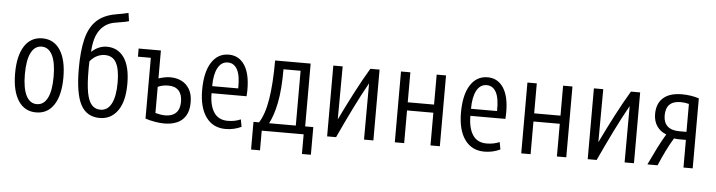

<svg xmlns="http://www.w3.org/2000/svg" viewBox="-52 -1020 5255 1410"><g transform="rotate(5 2575.5 -315.5)"><path d="M232 11Q147 11 100.5 -60.5Q54 -132 54 -262Q54 -392 100.5 -463.5Q147 -535 232 -535Q317 -535 363.5 -463.5Q410 -392 410 -262Q410 -132 363.5 -60.5Q317 11 232 11ZM232 -50Q283 -50 310.5 -103.5Q338 -157 338 -262Q338 -366 310.5 -420Q283 -474 232 -474Q181 -474 153.5 -420Q126 -366 126 -262Q126 -158 153.5 -104Q181 -50 232 -50Z M701 11Q605 11 561 -71Q517 -153 517 -339Q517 -466 538 -553.5Q559 -641 610.5 -691.5Q662 -742 755 -758Q782 -763 804.5 -767Q827 -771 845 -776L854 -716Q835 -710 813 -706.5Q791 -703 759 -697Q685 -687 643 -630.5Q601 -574 596 -467Q623 -492 651.5 -503.5Q680 -515 709 -515Q790 -515 836 -449.5Q882 -384 882 -256Q882 -126 833 -57.5Q784 11 701 11ZM701 -50Q754 -50 782 -104Q810 -158 810 -260Q810 -356 784 -404.5Q758 -453 699 -453Q671 -453 642.5 -439.5Q614 -426 590 -397Q589 -371 589 -355.5Q589 -340 589 -330Q589 -228 600.5 -166.5Q612 -105 637 -77.5Q662 -50 701 -50Z M1176 10Q1144 10 1105 3Q1066 -4 1037 -14V-462H942V-522H1106V-316Q1124 -322 1147 -327Q1170 -332 1193 -332Q1238 -332 1275 -314Q1312 -296 1334.5 -258Q1357 -220 1357 -161Q1357 -99 1333 -61Q1309 -23 1268.5 -6.5Q1228 10 1176 10ZM1180 -50Q1230 -50 1258 -77.5Q1286 -105 1286 -160Q1286 -213 1260 -241.5Q1234 -270 1184 -270Q1140 -270 1106 -254V-61Q1120 -57 1140.5 -53.5Q1161 -50 1180 -50Z M1629 11Q1536 11 1484.5 -60Q1433 -131 1433 -260Q1433 -391 1479 -463Q1525 -535 1606 -535Q1680 -535 1722 -472.5Q1764 -410 1764 -292Q1764 -282 1763.5 -269Q1763 -256 1762 -242H1504Q1504 -152 1537.5 -101Q1571 -50 1640 -50Q1692 -50 1735 -69L1745 -15Q1690 11 1629 11ZM1504 -294H1696Q1698 -388 1674 -432.5Q1650 -477 1604 -477Q1556 -477 1530 -428.5Q1504 -380 1504 -294Z M1829 145V-59H1870Q1911 -122 1929.5 -237Q1948 -352 1948 -522H2210V-59H2270V145H2204V0H1895V145ZM1944 -59H2141V-463H2015Q2015 -312 1995.5 -215Q1976 -118 1944 -59Z M2377 0V-522H2446Q2446 -425 2445 -327Q2444 -229 2444 -131Q2494 -235 2546.5 -336Q2599 -437 2650 -522H2718V0H2649Q2649 -104 2649.5 -207.5Q2650 -311 2650 -415Q2599 -324 2547 -218.5Q2495 -113 2443 0Z M2876 0V-522H2945V-301H3139V-522H3208V0H3139V-241H2945V0Z M3537 11Q3444 11 3392.5 -60Q3341 -131 3341 -260Q3341 -391 3387 -463Q3433 -535 3514 -535Q3588 -535 3630 -472.5Q3672 -410 3672 -292Q3672 -282 3671.5 -269Q3671 -256 3670 -242H3412Q3412 -152 3445.5 -101Q3479 -50 3548 -50Q3600 -50 3643 -69L3653 -15Q3598 11 3537 11ZM3412 -294H3604Q3606 -388 3582 -432.5Q3558 -477 3512 -477Q3464 -477 3438 -428.5Q3412 -380 3412 -294Z M3808 0V-522H3877V-301H4071V-522H4140V0H4071V-241H3877V0Z M4298 0V-522H4367Q4367 -425 4366 -327Q4365 -229 4365 -131Q4415 -235 4467.5 -336Q4520 -437 4571 -522H4639V0H4570Q4570 -104 4570.5 -207.5Q4571 -311 4571 -415Q4520 -324 4468 -218.5Q4416 -113 4364 0Z M4738 0Q4770 -68 4799 -126Q4828 -184 4857 -231Q4812 -248 4787 -285Q4762 -322 4762 -374Q4762 -451 4809 -493Q4856 -535 4947 -535Q5013 -535 5072 -516V0H5004V-204H4954Q4936 -204 4916 -207Q4888 -161 4862 -108Q4836 -55 4813 0ZM4951 -263H5003V-469Q4974 -477 4942 -477Q4833 -477 4833 -369Q4833 -318 4862.5 -290.5Q4892 -263 4951 -263Z"/></g></svg>

Font: Ubuntu Sans Condensed
Style: Regular
Weight: 400
Width: 3
Designer: Dalton Maag Ltd
Foundry: Dalton Maag Ltd
Version: Version 1.006; ttfautohint (v1.8.4.7-5d5b)